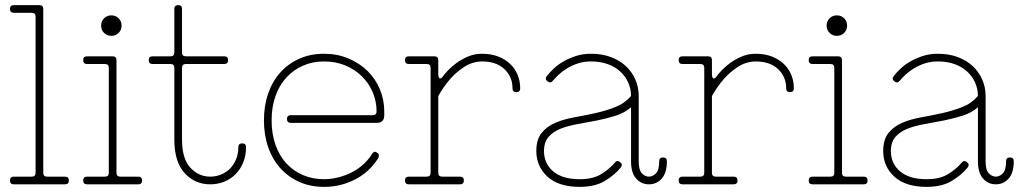

<svg xmlns="http://www.w3.org/2000/svg" viewBox="-20 -720 3990 750"><path d="M149 -45Q149 -30 164 -30H234Q249 -30 249 -15Q249 0 234 0H34Q19 0 19 -15Q19 -30 34 -30H104Q119 -30 119 -45V-655Q119 -670 104 -670H34Q19 -670 19 -685Q19 -700 34 -700H134Q149 -700 149 -685Z M405 -455Q405 -470 390 -470H320Q305 -470 305 -485Q305 -500 320 -500H420Q435 -500 435 -485V-45Q435 -30 450 -30H520Q535 -30 535 -15Q535 0 520 0H320Q305 0 305 -15Q305 -30 320 -30H390Q405 -30 405 -45ZM375 -620Q375 -637 386.5 -648.5Q398 -660 415 -660Q432 -660 443.5 -648.5Q455 -637 455 -620Q455 -603 443.5 -591.5Q432 -580 415 -580Q398 -580 386.5 -591.5Q375 -603 375 -620Z M661 -685Q661 -700 676 -700Q691 -700 691 -685V-515Q691 -500 706 -500H856Q871 -500 871 -485Q871 -470 856 -470H706Q691 -470 691 -455V-175Q691 -100 723.5 -65Q756 -30 801 -30Q823 -30 843 -38Q863 -46 878 -61Q893 -76 902 -97.5Q911 -119 911 -145Q911 -160 926 -160Q941 -160 941 -145Q941 -113 930.5 -86.5Q920 -60 901 -40.5Q882 -21 856.5 -10.5Q831 0 801 0Q741 0 701 -44Q661 -88 661 -175V-455Q661 -470 646 -470H576Q561 -470 561 -485Q561 -500 576 -500H646Q661 -500 661 -515Z M1246 10Q1193 10 1150 -9Q1107 -28 1076 -62Q1045 -96 1028 -144Q1011 -192 1011 -250Q1011 -308 1028 -356Q1045 -404 1076 -438Q1107 -472 1150 -491Q1193 -510 1246 -510Q1298 -510 1341.5 -491.5Q1385 -473 1416 -442.5Q1447 -412 1464 -371Q1481 -330 1481 -285V-270Q1481 -240 1451 -240H1116Q1101 -240 1101 -255Q1101 -270 1116 -270H1436Q1451 -270 1451 -285Q1451 -324 1436 -359.5Q1421 -395 1393.5 -422Q1366 -449 1328.5 -464.5Q1291 -480 1246 -480Q1201 -480 1163.5 -463.5Q1126 -447 1098.5 -417Q1071 -387 1056 -344.5Q1041 -302 1041 -250Q1041 -197 1056 -154.5Q1071 -112 1098.5 -82Q1126 -52 1163.5 -36Q1201 -20 1246 -20Q1270 -20 1296.5 -26Q1323 -32 1348.5 -44Q1374 -56 1396 -75Q1418 -94 1435 -121Q1442 -132 1454 -123Q1460 -119 1460 -112.5Q1460 -106 1456 -100Q1422 -47 1366 -18.5Q1310 10 1246 10Z M1692 -45Q1692 -30 1707 -30H1777Q1792 -30 1792 -15Q1792 0 1777 0H1577Q1562 0 1562 -15Q1562 -30 1577 -30H1647Q1662 -30 1662 -45V-455Q1662 -470 1647 -470H1577Q1562 -470 1562 -485Q1562 -500 1577 -500H1677Q1692 -500 1692 -485V-429Q1692 -425 1693 -421Q1694 -417 1696 -415Q1698 -413 1701 -413.5Q1704 -414 1708 -419Q1715 -429 1729.5 -444.5Q1744 -460 1764 -474.5Q1784 -489 1809 -499.5Q1834 -510 1862 -510Q1898 -510 1925.5 -499.5Q1953 -489 1972.5 -470.5Q1992 -452 2002 -427.5Q2012 -403 2012 -375Q2012 -360 1997 -360Q1982 -360 1982 -375Q1982 -420 1950.5 -450Q1919 -480 1862 -480Q1824 -479 1793 -458.5Q1762 -438 1739 -412Q1713 -382 1692 -345Z M2245 -20Q2297 -20 2329.5 -40.5Q2362 -61 2381 -84Q2390 -96 2402 -87Q2414 -78 2405 -66Q2383 -38 2344 -14Q2305 10 2245 10Q2162 10 2118.5 -30Q2075 -70 2075 -130Q2075 -175 2095.5 -200.5Q2116 -226 2148.5 -240Q2181 -254 2222.5 -261.5Q2264 -269 2305 -278Q2346 -287 2383 -301.5Q2420 -316 2445 -345Q2445 -373 2434 -397.5Q2423 -422 2403 -440.5Q2383 -459 2354 -469.5Q2325 -480 2289 -480Q2261 -480 2238 -472.5Q2215 -465 2196 -453.5Q2177 -442 2163 -429Q2149 -416 2140 -405Q2131 -393 2119 -402Q2107 -411 2116 -423Q2127 -437 2143.5 -452.5Q2160 -468 2182 -480.5Q2204 -493 2230.5 -501.5Q2257 -510 2289 -510Q2332 -510 2366.5 -497Q2401 -484 2425 -461.5Q2449 -439 2462 -409Q2475 -379 2475 -345V-90Q2475 -56 2487.5 -43Q2500 -30 2515 -30Q2530 -30 2542.5 -43Q2555 -56 2555 -90Q2555 -105 2570 -105Q2585 -105 2585 -90Q2585 -45 2565 -22.5Q2545 0 2515 0Q2485 0 2465 -22.5Q2445 -45 2445 -90V-301Q2420 -279 2385 -268Q2350 -257 2312.5 -249.5Q2275 -242 2237.5 -235.5Q2200 -229 2170.5 -217.5Q2141 -206 2123 -185.5Q2105 -165 2105 -130Q2105 -81 2141 -50.5Q2177 -20 2245 -20Z M2761 -45Q2761 -30 2776 -30H2846Q2861 -30 2861 -15Q2861 0 2846 0H2646Q2631 0 2631 -15Q2631 -30 2646 -30H2716Q2731 -30 2731 -45V-455Q2731 -470 2716 -470H2646Q2631 -470 2631 -485Q2631 -500 2646 -500H2746Q2761 -500 2761 -485V-429Q2761 -425 2762 -421Q2763 -417 2765 -415Q2767 -413 2770 -413.5Q2773 -414 2777 -419Q2784 -429 2798.5 -444.5Q2813 -460 2833 -474.5Q2853 -489 2878 -499.5Q2903 -510 2931 -510Q2967 -510 2994.5 -499.5Q3022 -489 3041.5 -470.5Q3061 -452 3071 -427.5Q3081 -403 3081 -375Q3081 -360 3066 -360Q3051 -360 3051 -375Q3051 -420 3019.5 -450Q2988 -480 2931 -480Q2893 -479 2862 -458.5Q2831 -438 2808 -412Q2782 -382 2761 -345Z M3239 -455Q3239 -470 3224 -470H3154Q3139 -470 3139 -485Q3139 -500 3154 -500H3254Q3269 -500 3269 -485V-45Q3269 -30 3284 -30H3354Q3369 -30 3369 -15Q3369 0 3354 0H3154Q3139 0 3139 -15Q3139 -30 3154 -30H3224Q3239 -30 3239 -45ZM3209 -620Q3209 -637 3220.5 -648.5Q3232 -660 3249 -660Q3266 -660 3277.5 -648.5Q3289 -637 3289 -620Q3289 -603 3277.5 -591.5Q3266 -580 3249 -580Q3232 -580 3220.5 -591.5Q3209 -603 3209 -620Z M3600 -20Q3652 -20 3684.5 -40.5Q3717 -61 3736 -84Q3745 -96 3757 -87Q3769 -78 3760 -66Q3738 -38 3699 -14Q3660 10 3600 10Q3517 10 3473.5 -30Q3430 -70 3430 -130Q3430 -175 3450.5 -200.5Q3471 -226 3503.5 -240Q3536 -254 3577.5 -261.5Q3619 -269 3660 -278Q3701 -287 3738 -301.5Q3775 -316 3800 -345Q3800 -373 3789 -397.5Q3778 -422 3758 -440.5Q3738 -459 3709 -469.5Q3680 -480 3644 -480Q3616 -480 3593 -472.5Q3570 -465 3551 -453.5Q3532 -442 3518 -429Q3504 -416 3495 -405Q3486 -393 3474 -402Q3462 -411 3471 -423Q3482 -437 3498.5 -452.5Q3515 -468 3537 -480.5Q3559 -493 3585.5 -501.5Q3612 -510 3644 -510Q3687 -510 3721.5 -497Q3756 -484 3780 -461.5Q3804 -439 3817 -409Q3830 -379 3830 -345V-90Q3830 -56 3842.5 -43Q3855 -30 3870 -30Q3885 -30 3897.5 -43Q3910 -56 3910 -90Q3910 -105 3925 -105Q3940 -105 3940 -90Q3940 -45 3920 -22.5Q3900 0 3870 0Q3840 0 3820 -22.5Q3800 -45 3800 -90V-301Q3775 -279 3740 -268Q3705 -257 3667.5 -249.5Q3630 -242 3592.5 -235.5Q3555 -229 3525.5 -217.5Q3496 -206 3478 -185.5Q3460 -165 3460 -130Q3460 -81 3496 -50.5Q3532 -20 3600 -20Z"/></svg>

Font: Nixie One
Style: Regular
Weight: 400
Designer: Jovanny Lemonad
Foundry: Jovanny Lemonad
Version: Version 1.000 2011 initial release